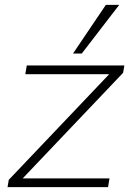

<svg xmlns="http://www.w3.org/2000/svg" viewBox="-20 -769 552 789"><path d="M11 0 16 -30 441 -477 439 -464H84L90 -500H491L486 -470L60 -22L62 -36H430L424 0ZM280 -549 415 -749H470L316 -549Z"/></svg>

Font: Mulish ExtraLight
Style: Italic
Weight: 200
Italic angle: -9°
Designer: Vernon Adams
Foundry: Vernon Adams
Version: Version 3.603